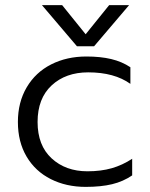

<svg xmlns="http://www.w3.org/2000/svg" viewBox="-20 -716 587 751"><path d="M144 -696H223L315 -582L407 -696H485L348 -535H281ZM50 -239Q50 -316 84.5 -374.5Q119 -433 180 -464Q241 -495 318 -495Q373 -495 415 -485Q457 -475 490 -453V-388Q427 -433 325 -433Q237 -433 182 -382Q127 -331 127 -239Q127 -147 182 -96.5Q237 -46 322 -46Q375 -46 417 -58Q459 -70 497 -95V-30Q462 -6 418.5 4.5Q375 15 315 15Q239 15 178.5 -15.5Q118 -46 84 -103.5Q50 -161 50 -239Z"/></svg>

Font: Prompt Light
Style: Regular
Weight: 300
Designer: Katatrad Team
Foundry: CadsonDemak
Version: Version 1.001